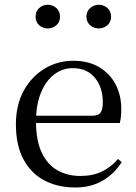

<svg xmlns="http://www.w3.org/2000/svg" viewBox="-20 -792 587 826"><path d="M303.3 14.6Q229.5 14.6 171.6 -15.4Q113.7 -45.5 81.1 -106.2Q48.4 -167 48.4 -256.8Q48.4 -341.1 82.5 -402.5Q116.6 -463.8 172.8 -497.2Q229 -530.6 294.9 -530.6Q360.2 -530.6 406.4 -503.3Q452.6 -475.9 477.1 -429.2Q501.7 -382.4 501.7 -323.2Q501.7 -286.8 495.4 -262.9H86.6V-294.2H377.3Q403.6 -294.2 413 -308.2Q422.3 -322.1 422.3 -352.3Q422.3 -416.2 388.2 -457.5Q354.2 -498.8 292.6 -498.8Q248.8 -498.8 213 -471.6Q177.1 -444.5 156 -392.8Q134.9 -341.2 134.9 -268.7Q134.9 -188 159.4 -135.9Q183.9 -83.8 226.9 -59.4Q270 -35 325.5 -35Q378.5 -35 417.8 -53.7Q457.2 -72.3 487.7 -108.1L503.6 -94.3Q471 -43.5 421 -14.4Q371 14.6 303.3 14.6ZM185.1 -669.7Q164.3 -669.7 148.7 -683.3Q133.1 -696.9 133.1 -720.3Q133.1 -743.4 148.7 -757.5Q164.3 -771.6 185.1 -771.6Q206.8 -771.6 222.5 -757.5Q238.2 -743.4 238.2 -720.3Q238.2 -696.9 222.5 -683.3Q206.8 -669.7 185.1 -669.7ZM405.6 -669.7Q384.3 -669.7 368.1 -683.3Q351.9 -696.9 351.9 -720.3Q351.9 -743.4 368.1 -757.5Q384.3 -771.6 405.6 -771.6Q425.8 -771.6 441.8 -757.5Q457.8 -743.4 457.8 -720.3Q457.8 -696.9 441.8 -683.3Q425.8 -669.7 405.6 -669.7Z"/></svg>

Font: Noto Serif HK
Style: Regular
Weight: 200
Designer: Ryoko NISHIZUKA 西塚涼子 (kana & ideographs); Frank Grießhammer (Latin, Greek & Cyrillic); Wenlong ZHANG 张文龙 (bopomofo); San
Foundry: Adobe
Version: Version 2.001;hotconv 1.1.0;makeotfexe 2.6.0